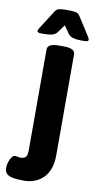

<svg xmlns="http://www.w3.org/2000/svg" viewBox="-134 -761 516 1017"><g transform="rotate(10 124.5 -253.0)"><path d="M158 -525Q218 -525 218 -493V50Q218 91 207 121.5Q196 152 176 172Q156 192 129.5 202Q103 212 72 212Q32 212 9.5 207Q-13 202 -22.5 191Q-32 180 -32 160Q-32 148 -27.5 132Q-23 116 -14.5 103.5Q-6 91 4 91Q8 91 17 93Q26 95 34 95Q54 95 62 84.5Q70 74 70 52V-493Q70 -525 130 -525ZM149 -718Q171 -718 186.5 -715Q202 -712 210 -699L275 -597Q281 -588 281 -582Q281 -572 261 -572H239Q217 -572 199 -577Q181 -582 171 -596L143 -636L115 -597Q104 -581 87 -576.5Q70 -572 48 -572H26Q6 -572 6 -582Q6 -588 12 -597L77 -699Q85 -712 100.5 -715Q116 -718 138 -718Z"/></g></svg>

Font: Asap VF Beta
Style: Regular
Weight: 400
Designer: Pablo Cosgaya
Foundry: Pablo Cosgaya
Version: Version 1.007